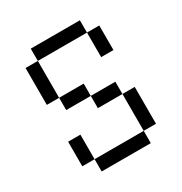

<svg xmlns="http://www.w3.org/2000/svg" viewBox="-150 -735 800 846"><g transform="rotate(-30 250.0 -312.5)"><path d="M125 -62.5V0H375V-62.5ZM125 -62.5Q125 -62.5 125 -187.5H62.5Q62.5 -187.5 62.5 -62.5ZM375 -62.5H437.5V-250H375ZM375 -250V-312.5H250V-250ZM250 -312.5V-375H125V-312.5ZM125 -375V-562.5H62.5V-375ZM375 -562.5Q375 -562.5 375 -437.5H437.5Q437.5 -437.5 437.5 -562.5ZM125 -562.5H375V-625H125Z"/></g></svg>

Font: Unifont
Style: Regular
Weight: 500
Version: Version 13.0.05